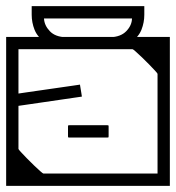

<svg xmlns="http://www.w3.org/2000/svg" viewBox="-40 -604 572 624"><path d="M-20 -279H20V-120Q20 -118.5 27.8 -110Q35.5 -101.5 47 -89.8Q58.5 -78 70.5 -66.5Q82.5 -55 91 -47.5Q99.5 -40 101 -40Q101 -40 101 -40Q101 -40 101 -40Q101 -40 101 -40Q101 -40 101 -40Q107 -40 123.2 -40Q139.5 -40 160.2 -40Q181 -40 201.2 -40Q221.5 -40 235.5 -40Q249.5 -40 252 -40Q252 -30.5 252 -20.2Q252 -10 252 0Q252 0 252 0Q252 0 252 0Q252 0 252 0Q252 0 252 0Q252 0 252 0Q252 0 232.2 0Q212.5 0 181.8 0Q151 0 116 0Q81 0 50.2 0Q19.5 0 -0.2 0Q-20 0 -20 0Q-20 0 -20 0Q-20 0 -20 0Q-20 0 -20 0Q-20 0 -20 0Q-20 0 -20 -14Q-20 -28 -20 -52Q-20 -76 -20 -105.5Q-20 -135 -20 -166.2Q-20 -197.5 -20 -227Q-20 -256.5 -20 -279ZM-20 -235Q-20 -235 -20 -253Q-20 -271 -20 -299.2Q-20 -327.5 -20 -359.5Q-20 -391.5 -20 -419.8Q-20 -448 -20 -466Q-20 -484 -20 -484Q-20 -484 -20 -484Q-20 -484 -20 -484Q-20 -484 -20 -484Q-20 -484 -20 -484Q-20 -484 -0.2 -484Q19.5 -484 50.2 -484Q81 -484 116 -484Q151 -484 181.8 -484Q212.5 -484 232.2 -484Q252 -484 252 -484Q252 -484 252 -484Q252 -484 252 -484Q252 -484 252 -484Q252 -484 252 -484Q252 -484 252 -484Q252 -474.5 252 -464.2Q252 -454 252 -444Q252 -444 228.5 -444Q205 -444 170.5 -444Q136 -444 101.5 -444Q67 -444 43.5 -444Q20 -444 20 -444Q20 -444 20 -444Q20 -444 20 -444Q20 -444 20 -444Q20 -444 20 -444Q20 -444 20 -444Q20 -444 20 -444Q20 -444 20 -444Q20 -444 20 -444Q20 -444 20 -444Q20 -444 20 -444Q20 -444 20 -444Q20 -444 20 -423Q20 -402 20 -370.8Q20 -339.5 20 -308.2Q20 -277 20 -256Q20 -235 20 -235ZM512 -205H472V-364Q472 -365.5 464.2 -374Q456.5 -382.5 445 -394.2Q433.5 -406 421.5 -417.5Q409.5 -429 401 -436.5Q392.5 -444 391 -444Q391 -444 391 -444Q391 -444 391 -444Q391 -444 391 -444Q391 -444 391 -444Q385 -444 368.8 -444Q352.5 -444 331.8 -444Q311 -444 290.8 -444Q270.5 -444 256.5 -444Q242.5 -444 240 -444Q240 -454 240 -464.2Q240 -474.5 240 -484Q240 -484 240 -484Q240 -484 240 -484Q240 -484 240 -484Q240 -484 240 -484Q240 -484 240 -484Q240 -484 259.8 -484Q279.5 -484 310.2 -484Q341 -484 376 -484Q411 -484 441.8 -484Q472.5 -484 492.2 -484Q512 -484 512 -484Q512 -484 512 -484Q512 -484 512 -484Q512 -484 512 -484Q512 -484 512 -484Q512 -484 512 -470Q512 -456 512 -432Q512 -408 512 -378.5Q512 -349 512 -317.5Q512 -286 512 -257Q512 -228 512 -205ZM512 -249Q512 -249 512 -231Q512 -213 512 -184.8Q512 -156.5 512 -124.5Q512 -92.5 512 -64.2Q512 -36 512 -18Q512 0 512 0Q512 0 512 0Q512 0 512 0Q512 0 512 0Q512 0 512 0Q512 0 492.2 0Q472.5 0 441.8 0Q411 0 376 0Q341 0 310.2 0Q279.5 0 259.8 0Q240 0 240 0Q240 0 240 0Q240 0 240 0Q240 0 240 0Q240 0 240 0Q240 0 240 0Q240 -10 240 -20.2Q240 -30.5 240 -40Q240 -40 263.5 -40Q287 -40 321.5 -40Q356 -40 390.5 -40Q425 -40 448.5 -40Q472 -40 472 -40Q472 -40 472 -40Q472 -40 472 -40Q472 -40 472 -40Q472 -40 472 -40Q472 -40 472 -40Q472 -40 472 -40Q472 -40 472 -40Q472 -40 472 -40Q472 -40 472 -40Q472 -40 472 -40Q472 -40 472 -40Q472 -40 472 -61Q472 -82 472 -113.2Q472 -144.5 472 -175.8Q472 -207 472 -228Q472 -249 472 -249ZM512 -128H472Q472 -155.5 472 -172Q472 -188.5 472 -203.8Q472 -219 472 -243Q472 -243 472 -243Q472 -243 472 -243Q472 -243 472 -243Q472 -243 472 -243Q472 -268 472 -281Q472 -294 472 -302.8Q472 -311.5 472 -323.2Q472 -335 472 -358H512ZM185 -157Q185 -157 185 -157Q185 -157 185 -157Q185 -157 185 -157Q185 -157 185 -157Q185 -157 185 -157Q185 -157 185 -157Q185 -157 185 -157Q182 -157 181.5 -157.5Q181 -158 181 -161Q181 -166.5 181 -171.8Q181 -177 181 -182.2Q181 -187.5 181 -193Q181 -196 181.5 -196.5Q182 -197 185 -197Q185 -197 185 -197Q185 -197 185 -197Q185 -197 185 -197Q185 -197 185 -197Q185 -197 185 -197Q185 -197 185 -197Q185 -197 185 -197Q185 -197 203.8 -197Q222.5 -197 247 -197Q271.5 -197 290.2 -197Q309 -197 309 -197Q309 -197 309 -197Q309 -197 309 -197Q312 -197 312.5 -196.5Q313 -196 313 -193Q313 -187.5 313 -182.2Q313 -177 313 -171.8Q313 -166.5 313 -161Q313 -158 312.5 -157.5Q312 -157 309 -157Q309 -157 309 -157Q309 -157 309 -157Q309 -157 290.2 -157Q271.5 -157 247 -157Q222.5 -157 203.8 -157Q185 -157 185 -157ZM1 -314H20Q20 -314 20 -310.5Q20 -307 20 -303.5Q20 -300 20 -300Q20 -300 40.2 -303Q60.5 -306 90.2 -310.2Q120 -314.5 149.8 -318.8Q179.5 -323 199.8 -326Q220 -329 220 -329Q220 -329 220.2 -327Q220.5 -325 221.2 -320.8Q222 -316.5 223 -310Q224 -303.5 224.8 -299Q225.5 -294.5 225.8 -292.2Q226 -290 226 -290Q226 -290 205.2 -287Q184.5 -284 153.8 -279.5Q123 -275 92.2 -270.5Q61.5 -266 40.8 -263Q20 -260 20 -260Q20 -260 20 -255.2Q20 -250.5 20 -245.8Q20 -241 20 -241H1ZM318 -483Q352.5 -484 370.5 -502.8Q388.5 -521.5 389 -544Q389 -544 389 -544Q389 -544 389 -544Q389 -544 389 -544Q389 -544 389 -544Q379.5 -544 359.8 -544Q340 -544 317.5 -544Q295 -544 275.5 -544Q256 -544 246 -544Q228 -544 213.2 -544Q198.5 -544 174.2 -544Q150 -544 103 -544Q103 -544 103 -544Q103 -544 103 -544Q103 -544 103 -544Q103 -544 103 -544Q104 -521.5 121.8 -502.8Q139.5 -484 174 -483V-447Q129.5 -451 105.5 -467.5Q81.5 -484 72.2 -507.5Q63 -531 63 -556Q63 -560 63 -565Q63 -570 63 -574.2Q63 -578.5 63 -581.2Q63 -584 63 -584Q63 -584 63 -584Q63 -584 63 -584Q63 -584 63 -584Q63 -584 63 -584Q117 -584 149.2 -584Q181.5 -584 199.5 -584Q217.5 -584 227.2 -584Q237 -584 246 -584Q253.5 -584 269.2 -584Q285 -584 321.8 -584Q358.5 -584 429 -584Q429 -584 429 -584Q429 -584 429 -584Q429 -584 429 -584Q429 -584 429 -584Q429 -584 429 -581.2Q429 -578.5 429 -574.2Q429 -570 429 -565Q429 -560 429 -556Q429 -531 419.8 -507.5Q410.5 -484 386.5 -467.5Q362.5 -451 318 -447Z"/></svg>

Font: Honk
Style: Regular
Weight: 400
Designer: Noopur Datye & Yesha Goshar
Foundry: Ek Type
Version: Version 1.000